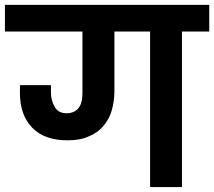

<svg xmlns="http://www.w3.org/2000/svg" viewBox="-41 -760 870 780"><path d="M423.8 -390.1Q423.8 -349.6 413.1 -312Q403.8 -277.3 378.9 -248Q356 -220.7 319.8 -206.1Q285.6 -189.9 233.9 -189.9Q139.6 -189.9 89.8 -241.2Q40 -292.5 40 -382.8V-398.9Q40 -409.2 41 -414.1H166V-382.8Q166 -352.5 181.2 -326.2Q194.8 -299.8 231 -299.8Q248 -299.8 263.2 -308.1Q274.9 -315.4 282.2 -327.1Q288.6 -337.4 292 -354Q293.9 -373.5 293.9 -383.8V-631.8H-21V-740.2H809.1V-631.8H698.2V0H568.8V-631.8H423.8Z"/></svg>

Font: PoppinsZ SemiBold
Style: Regular
Weight: 600
Designer: Ninad Kale (Devanagari), Jonny Pinhorn (Latin)
Foundry: Indian Type Foundry
Version: Version 3.002;FEAKit 1.0